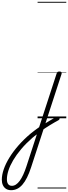

<svg xmlns="http://www.w3.org/2000/svg" viewBox="-414 -1303 750 2115"><path d="M46 82Q66 68 88.5 54Q111 40 133.5 26.5Q156 13 176.5 1.5Q197 -10 213 -18Q224 -23 231.5 -19.5Q239 -16 241.5 -7.5Q244 1 241 9.5Q238 18 229 22Q210 32 186.5 45.5Q163 59 137 75Q111 91 85 108Q59 125 37 141ZM-292 792Q-324 792 -347 777.5Q-370 763 -382 737Q-394 711 -394 677Q-394 624 -373 562.5Q-352 501 -311 434Q-270 367 -211 299.5Q-152 232 -76 168Q-54 150 -30.5 132.5Q-7 115 17 98L210 -494Q214 -506 220.5 -510.5Q227 -515 240 -515Q258 -515 263 -508Q268 -501 264 -488L-71 539Q-92 604 -116 652Q-140 700 -167 731Q-194 762 -225 777Q-256 792 -292 792ZM-283 744Q-260 744 -238.5 730Q-217 716 -197 689Q-177 662 -158.5 622Q-140 582 -123 530L-8 177Q-21 186 -33 195.5Q-45 205 -57 215Q-128 277 -181 340Q-234 403 -269 462.5Q-304 522 -321 575Q-338 628 -338 672Q-338 695 -332 711Q-326 727 -313.5 735.5Q-301 744 -283 744ZM0 763H316V773H0ZM0 -20H316V0H0ZM0 -505H316V-500H0ZM0 -1283H316V-1273H0Z"/></svg>

Font: Playwrite NL Guides
Style: Regular
Weight: 400
Designer: Veronika Burian, José Scaglione
Foundry: TypeTogether
Version: Version 1.003